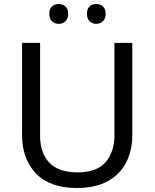

<svg xmlns="http://www.w3.org/2000/svg" viewBox="-20 -928 771 958"><path d="M640 -252Q640 -178 610 -118.5Q580 -59 518.5 -24.5Q457 10 362 10Q229 10 159.5 -62.5Q90 -135 90 -254V-714H180V-251Q180 -164 226.5 -116Q273 -68 367 -68Q464 -68 507.5 -119.5Q551 -171 551 -252V-714H640ZM226 -859Q226 -885 240 -896.5Q254 -908 273 -908Q292 -908 306 -896.5Q320 -885 320 -859Q320 -834 306 -821.5Q292 -809 273 -809Q254 -809 240 -821.5Q226 -834 226 -859ZM414 -859Q414 -885 427.5 -896.5Q441 -908 460 -908Q479 -908 493 -896.5Q507 -885 507 -859Q507 -834 493 -821.5Q479 -809 460 -809Q441 -809 427.5 -821.5Q414 -834 414 -859Z"/></svg>

Font: Noto Sans Nushu
Style: Regular
Weight: 400
Designer: Lisa Huang
Foundry: Lisa Huang
Version: Version 1.003; ttfautohint (v1.8.4.7-5d5b)